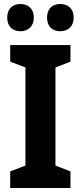

<svg xmlns="http://www.w3.org/2000/svg" viewBox="-20 -939 404 959"><path d="M16 -851C16 -806 44 -783 82 -783C120 -783 149 -807 149 -851C149 -896 120 -919 82 -919C44 -919 16 -896 16 -851ZM215 -851C215 -807 242 -783 281 -783C320 -783 348 -807 348 -851C348 -896 320 -919 281 -919C242 -919 215 -896 215 -851ZM332 0V-83L257 -112V-602L332 -631V-714H31V-631L107 -602V-112L31 -83V0Z"/></svg>

Font: Noto Sans Oriya Cond Bold
Style: Bold
Weight: 700
Width: 3
Designer: Amélie Bonet and Sol Matas
Foundry: Google LLC
Version: Version 2.006